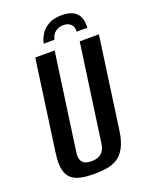

<svg xmlns="http://www.w3.org/2000/svg" viewBox="-141 -807 692 893"><g transform="rotate(-20 205.0 -361.0)"><path d="M277 -734Q310 -734 329.5 -724.5Q349 -715 358 -700Q367 -685 369 -668.5Q371 -652 370 -638H317Q319 -663 305 -675.5Q291 -688 270 -688Q247 -688 230 -676Q213 -664 207 -638H154Q159 -662 173 -684Q187 -706 212.5 -720Q238 -734 277 -734ZM169 12Q135 12 107 7Q79 2 59.5 -13Q40 -28 32.5 -58Q25 -88 32 -139L95 -591H191L124 -114Q120 -87 126.5 -72.5Q133 -58 146.5 -53Q160 -48 177 -48Q193 -48 208 -53Q223 -58 234 -72.5Q245 -87 248 -114L315 -591H410L347 -140Q340 -89 324 -58.5Q308 -28 285 -13Q262 2 232.5 7Q203 12 169 12Z"/></g></svg>

Font: Alumni Sans SemiBold
Style: Italic
Weight: 600
Italic angle: -8°
Version: Version 1.016